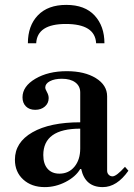

<svg xmlns="http://www.w3.org/2000/svg" viewBox="-20 -753 546 785"><path d="M163 12Q109 12 75 -19Q41 -50 41 -100Q41 -171 112.5 -212Q184 -253 308 -253V-375Q308 -401 288 -416Q268 -431 233 -431Q203 -431 184 -421Q165 -411 165 -395Q165 -389 172 -376.5Q179 -364 179 -352Q179 -331 163.5 -317.5Q148 -304 124 -304Q100 -304 86 -318Q72 -332 72 -355Q72 -400 124.5 -431Q177 -462 253 -462Q326 -462 372 -433.5Q418 -405 418 -359V-55Q418 -45 424.5 -38.5Q431 -32 440 -32Q456 -32 491 -71L505 -55Q458 12 400 12Q328 12 312 -62H308Q289 -30 248 -9Q207 12 163 12ZM223 -43Q261 -43 284.5 -71.5Q308 -100 308 -146V-227Q157 -227 157 -119Q157 -83 174.5 -63Q192 -43 223 -43ZM128 -576H94Q94 -648 135 -690.5Q176 -733 251 -733Q327 -733 367 -689.5Q407 -646 407 -576H373Q369 -655 249 -655Q132 -655 128 -576Z"/></svg>

Font: Libre Bodoni
Style: Regular
Weight: 400
Designer: Pablo Impallari, Rodrigo Fuenzalida
Foundry: Pablo Impallari, Rodrigo Fuenzalida
Version: Version 1.001